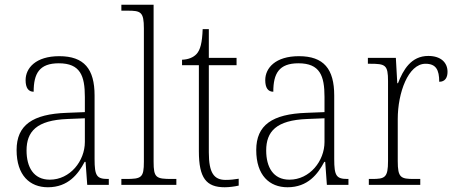

<svg xmlns="http://www.w3.org/2000/svg" viewBox="-20 -780 1922 810"><path d="M182 10C268 10 310 -46 337 -97H341L348 0H439V-25H435C388 -25 379 -38 379 -109V-377C379 -489 335 -543 230 -543C131 -543 88 -493 88 -442C88 -409 100 -393 122 -393C122 -470 146 -513 228 -513C319 -513 338 -460 338 -371V-307L262 -304C117 -299 50 -252 50 -147C50 -40 106 10 182 10ZM190 -22C121 -22 92 -76 92 -145C92 -225 134 -273 265 -278L338 -281V-181C338 -101 276 -22 190 -22Z M492 0H724V-25H705C638 -25 628 -30 628 -98V-760H492V-735H518C574 -735 587 -730 587 -660V-98C587 -30 577 -25 510 -25H492Z M928 10C947 10 969 7 987 3V-26C967 -23 953 -21 932 -21C883 -21 861 -50 861 -137V-505H978V-536H861V-657H835C833 -600 825 -569 809 -552C796 -538 775 -529 748 -528V-505H819V-142C819 -29 850 10 928 10Z M1193 10C1279 10 1321 -46 1348 -97H1352L1359 0H1450V-25H1446C1399 -25 1390 -38 1390 -109V-377C1390 -489 1346 -543 1241 -543C1142 -543 1099 -493 1099 -442C1099 -409 1111 -393 1133 -393C1133 -470 1157 -513 1239 -513C1330 -513 1349 -460 1349 -371V-307L1273 -304C1128 -299 1061 -252 1061 -147C1061 -40 1117 10 1193 10ZM1201 -22C1132 -22 1103 -76 1103 -145C1103 -225 1145 -273 1276 -278L1349 -281V-181C1349 -101 1287 -22 1201 -22Z M1536 0H1753V-25H1727C1671 -25 1658 -30 1658 -100V-278C1658 -388 1702 -511 1775 -511C1819 -511 1833 -486 1833 -435C1858 -435 1868 -453 1868 -477C1868 -516 1840 -544 1787 -544C1714 -544 1681 -485 1659 -429H1656L1650 -536H1532V-511H1542C1606 -511 1617 -506 1617 -438V-101C1617 -30 1604 -25 1548 -25H1536Z"/></svg>

Font: Noto Serif Ethiopic SemiCondensed ExtraLight
Style: Regular
Weight: 200
Width: 4
Designer: Monotype Design Team
Foundry: Monotype Imaging Inc.
Version: Version 2.102